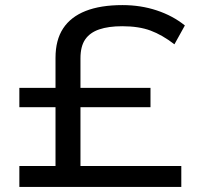

<svg xmlns="http://www.w3.org/2000/svg" viewBox="-20 -734 788 754"><path d="M56 0V-82H198V-313H56V-389H198V-507Q198 -577 228 -622.5Q258 -668 316.5 -691Q375 -714 461 -714Q533 -714 596 -693Q659 -672 706 -634L665 -560Q617 -597 571 -614Q525 -631 460 -631Q406 -631 369.5 -618.5Q333 -606 314.5 -579Q296 -552 296 -505V-389H571V-313H296V-82H692V0Z"/></svg>

Font: Nunito Sans 7pt Expanded
Style: Regular
Weight: 400
Width: 7
Designer: Vernon Adams
Foundry: Vernon Adams
Version: Version 3.101;gftools[0.9.27]